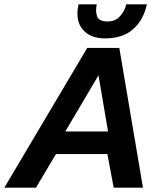

<svg xmlns="http://www.w3.org/2000/svg" viewBox="-40 -865 773 885"><path d="M444 -688Q375 -688 340.5 -730Q306 -772 322 -845H406Q399 -814 407.5 -790Q416 -766 456 -766Q491 -766 513 -790Q535 -814 542 -845H637Q621 -772 573 -730Q525 -688 444 -688ZM-20 0 362 -644H510L619 0H484L455 -155H218L126 0ZM261 -259H458L414 -518Z"/></svg>

Font: Kanit Medium
Style: Italic
Weight: 500
Italic angle: -12°
Designer: Katatrad Team
Foundry: CadsonDemak
Version: Version 2.000; ttfautohint (v1.8.3)